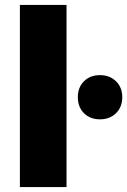

<svg xmlns="http://www.w3.org/2000/svg" viewBox="-20 -762 518 782"><path d="M61 -742H251V0H61ZM297 -366Q297 -406 322 -431Q347 -456 387 -456Q427 -456 452.5 -431Q478 -406 478 -366Q478 -326 452.5 -301Q427 -276 387 -276Q347 -276 322 -301Q297 -326 297 -366Z"/></svg>

Font: Idrija
Style: Regular
Weight: 800
Designer: Julieta Ulanovsky
Foundry: Julieta Ulanovsky
Version: Version 7.200